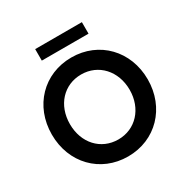

<svg xmlns="http://www.w3.org/2000/svg" viewBox="-195 -1038 1182 1214"><g transform="rotate(-30 396.0 -431.0)"><path d="M396 10C598 10 746 -144 746 -351C746 -558 598 -712 396 -712C194 -712 46 -559 46 -351C46 -143 194 10 396 10ZM178 -351C178 -489 269 -588 396 -588C522 -588 614 -488 614 -351C614 -214 522 -114 396 -114C269 -114 178 -213 178 -351ZM225 -788H566V-872H225Z"/></g></svg>

Font: Easer Grotesk Medium
Style: Regular
Weight: 500
Designer: Boardeaser, Bonnie Shaver-Troup, Thomas Jockin
Foundry: Lexend
Version: Version 1.001;Glyphs 3.1.2 (3151)